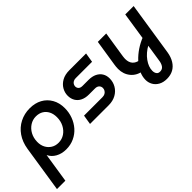

<svg xmlns="http://www.w3.org/2000/svg" viewBox="-29 -1082 1861 1861"><g transform="rotate(-45 901.5 -151.5)"><path d="M-4 219 70 -259Q83 -341 124 -400Q165 -459 227 -490.5Q289 -522 362 -522Q435 -522 489 -492.5Q543 -463 574 -409Q605 -355 605 -282Q605 -224 585.5 -171Q566 -118 530 -77Q494 -36 443.5 -12.5Q393 11 333 11Q271 11 225 -15Q179 -41 159 -84H158L111 219ZM325 -87Q371 -87 408 -111.5Q445 -136 467 -178.5Q489 -221 489 -274Q489 -319 472 -352.5Q455 -386 424 -405Q393 -424 349 -424Q305 -424 267.5 -400Q230 -376 207.5 -334.5Q185 -293 184 -241Q183 -196 201 -161.5Q219 -127 251 -107Q283 -87 325 -87Z M669 -1 685 -99H937Q958 -99 972.5 -107Q987 -115 995.5 -129Q1004 -143 1004 -159Q1004 -181 989 -195.5Q974 -210 946 -210H863Q815 -210 780.5 -227Q746 -244 727.5 -275Q709 -306 709 -347Q709 -389 730.5 -426.5Q752 -464 793.5 -487.5Q835 -511 896 -511H1125L1109 -413H885Q866 -413 852.5 -405.5Q839 -398 832 -386.5Q825 -375 824 -361Q824 -339 837.5 -326Q851 -313 878 -313H960Q1010 -313 1044.5 -296Q1079 -279 1097.5 -249Q1116 -219 1116 -178Q1116 -130 1092.5 -89.5Q1069 -49 1026 -25Q983 -1 925 -1Z M1506 218Q1457 218 1422 198.5Q1387 179 1369 147Q1351 115 1351 78Q1351 30 1373 -16.5Q1395 -63 1433.5 -104.5Q1472 -146 1522 -179.5Q1572 -213 1629 -235L1611 -142Q1541 -104 1500.5 -47.5Q1460 9 1460 62Q1460 87 1471.5 104Q1483 121 1508 121Q1538 121 1554 100.5Q1570 80 1576 46L1661 -510H1776L1691 40Q1682 96 1657 136.5Q1632 177 1594 197.5Q1556 218 1506 218ZM1397 -1Q1322 -12 1280 -63Q1238 -114 1238 -186Q1238 -198 1239.5 -214Q1241 -230 1243 -242L1285 -510H1400L1358 -241Q1357 -231 1356 -222Q1355 -213 1355 -206Q1355 -158 1379 -131Q1403 -104 1447 -98Z"/></g></svg>

Font: MuseoModerno Thin Medium
Style: Italic
Weight: 500
Italic angle: -9°
Version: Version 1.003